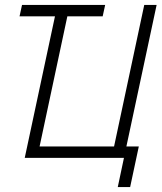

<svg xmlns="http://www.w3.org/2000/svg" viewBox="-20 -638 653 776"><path d="M80 0 212 -618H262L130 0ZM59 -572 69 -618H405L395 -572ZM80 0 212 -618H262L140 -46H441L563 -618H613L481 0ZM456 118 481 0H389L399 -46H541L506 118Z"/></svg>

Font: Victor Mono Thin
Style: Italic
Weight: 100
Italic angle: -12°
Monospace: yes
Designer: Rune Bjørnerås
Version: Version 1.561;gftools[0.9.30]